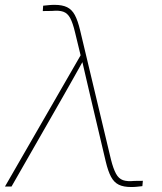

<svg xmlns="http://www.w3.org/2000/svg" viewBox="-39 -749 650 771"><path d="M-19 0 284.7 -526.9 262.2 -619.6Q253.4 -656.7 242.9 -676.3Q232.4 -695.8 215.3 -701.9Q198.2 -708 169.9 -705.1L132.8 -704.6L134.3 -726.1Q149.4 -727.5 158.2 -728.5Q167 -729.5 180.7 -729.5Q210.9 -729.5 230.2 -720.2Q249.5 -710.9 261.5 -688.7Q273.4 -666.5 282.7 -627.4L406.7 -107.9Q416 -71.3 426.8 -51.5Q437.5 -31.7 454.8 -25.6Q472.2 -19.5 500 -22.5L534.7 -22.9L532.7 -1.5Q518.1 0 509.5 1Q501 2 487.3 2Q457 2 438 -7.3Q418.9 -16.6 407 -38.8Q395 -61 385.7 -100.1L324.7 -358.4Q315.4 -396 307.1 -433.8Q298.8 -471.7 289.6 -509.3H297.4Q276.4 -471.7 255.1 -433.8Q233.9 -396 212.4 -358.4L7.3 0Z"/></svg>

Font: Inter 28pt Thin
Style: Italic
Weight: 250
Italic angle: -9.3988°
Designer: Rasmus Andersson
Foundry: rsms
Version: Version 4.001;git-66647c0bb